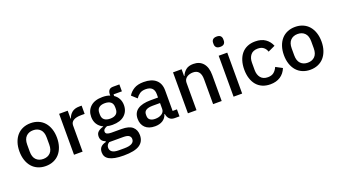

<svg xmlns="http://www.w3.org/2000/svg" viewBox="-71 -1412 4066 2292"><g transform="rotate(-20 1962.0 -266.0)"><path d="M282 12Q228 12 183.5 -7Q139 -26 108 -61.5Q77 -97 60 -147.5Q43 -198 43 -260Q43 -322 60 -372.5Q77 -423 108 -458.5Q139 -494 183.5 -513Q228 -532 282 -532Q336 -532 380.5 -513Q425 -494 456 -458.5Q487 -423 504 -372.5Q521 -322 521 -260Q521 -198 504 -147.5Q487 -97 456 -61.5Q425 -26 380.5 -7Q336 12 282 12ZM282 -78Q338 -78 372 -112.5Q406 -147 406 -216V-304Q406 -373 372 -407.5Q338 -442 282 -442Q226 -442 192 -407.5Q158 -373 158 -304V-216Q158 -147 192 -112.5Q226 -78 282 -78Z M642 0V-520H751V-420H756Q767 -460 802 -490Q837 -520 899 -520H928V-415H885Q820 -415 785.5 -394Q751 -373 751 -332V0Z M1462 49Q1462 130 1400 171Q1338 212 1198 212Q1134 212 1089.5 203.5Q1045 195 1016.5 179Q988 163 975 140Q962 117 962 87Q962 44 985.5 20Q1009 -4 1051 -13V-24Q992 -43 992 -104Q992 -144 1019 -165.5Q1046 -187 1084 -196V-200Q1038 -222 1013.5 -261.5Q989 -301 989 -354Q989 -434 1042.5 -483Q1096 -532 1196 -532Q1251 -532 1290 -516V-530Q1290 -565 1306.5 -584.5Q1323 -604 1358 -604H1438V-516H1332V-495Q1367 -472 1386 -435.5Q1405 -399 1405 -354Q1405 -275 1351 -226.5Q1297 -178 1197 -178Q1159 -178 1129 -186Q1109 -179 1094 -166.5Q1079 -154 1079 -134Q1079 -113 1098 -104Q1117 -95 1152 -95H1280Q1376 -95 1419 -56.5Q1462 -18 1462 49ZM1360 61Q1360 34 1339.5 18Q1319 2 1265 2H1089Q1053 23 1053 62Q1053 94 1078.5 113.5Q1104 133 1165 133H1233Q1360 133 1360 61ZM1197 -257Q1245 -257 1271.5 -278.5Q1298 -300 1298 -345V-365Q1298 -410 1271.5 -431.5Q1245 -453 1197 -453Q1149 -453 1122.5 -431.5Q1096 -410 1096 -365V-345Q1096 -300 1122.5 -278.5Q1149 -257 1197 -257Z M1921 0Q1878 0 1855 -24.5Q1832 -49 1827 -87H1822Q1807 -38 1767 -13Q1727 12 1670 12Q1589 12 1545.5 -30Q1502 -72 1502 -143Q1502 -221 1558.5 -260Q1615 -299 1724 -299H1818V-343Q1818 -391 1792 -417Q1766 -443 1711 -443Q1665 -443 1636 -423Q1607 -403 1587 -372L1522 -431Q1548 -475 1595 -503.5Q1642 -532 1718 -532Q1819 -532 1873 -485Q1927 -438 1927 -350V-89H1982V0ZM1701 -71Q1752 -71 1785 -93.5Q1818 -116 1818 -154V-229H1726Q1613 -229 1613 -159V-141Q1613 -106 1636.5 -88.5Q1660 -71 1701 -71Z M2089 0V-520H2198V-434H2203Q2220 -476 2254.5 -504Q2289 -532 2349 -532Q2429 -532 2473.5 -479.5Q2518 -427 2518 -330V0H2409V-316Q2409 -438 2311 -438Q2290 -438 2269.5 -432.5Q2249 -427 2233 -416Q2217 -405 2207.5 -388Q2198 -371 2198 -348V0Z M2724 -613Q2690 -613 2674.5 -629Q2659 -645 2659 -670V-687Q2659 -712 2674.5 -728Q2690 -744 2724 -744Q2758 -744 2773 -728Q2788 -712 2788 -687V-670Q2788 -645 2773 -629Q2758 -613 2724 -613ZM2669 -520H2778V0H2669Z M3135 12Q3079 12 3035 -7Q2991 -26 2961 -61.5Q2931 -97 2915 -147.5Q2899 -198 2899 -260Q2899 -322 2915 -372.5Q2931 -423 2961 -458.5Q2991 -494 3035 -513Q3079 -532 3135 -532Q3213 -532 3263 -497Q3313 -462 3336 -404L3246 -362Q3235 -398 3207.5 -419.5Q3180 -441 3135 -441Q3075 -441 3044.5 -403.5Q3014 -366 3014 -306V-213Q3014 -153 3044.5 -115.5Q3075 -78 3135 -78Q3183 -78 3211.5 -101.5Q3240 -125 3257 -164L3340 -120Q3314 -56 3262 -22Q3210 12 3135 12Z M3642 12Q3588 12 3543.5 -7Q3499 -26 3468 -61.5Q3437 -97 3420 -147.5Q3403 -198 3403 -260Q3403 -322 3420 -372.5Q3437 -423 3468 -458.5Q3499 -494 3543.5 -513Q3588 -532 3642 -532Q3696 -532 3740.5 -513Q3785 -494 3816 -458.5Q3847 -423 3864 -372.5Q3881 -322 3881 -260Q3881 -198 3864 -147.5Q3847 -97 3816 -61.5Q3785 -26 3740.5 -7Q3696 12 3642 12ZM3642 -78Q3698 -78 3732 -112.5Q3766 -147 3766 -216V-304Q3766 -373 3732 -407.5Q3698 -442 3642 -442Q3586 -442 3552 -407.5Q3518 -373 3518 -304V-216Q3518 -147 3552 -112.5Q3586 -78 3642 -78Z"/></g></svg>

Font: IBMPlexSans-Medium
Style: Regular
Weight: 500
Designer: Mike Abbink, Paul van der Laan, Pieter van Rosmalen
Foundry: Bold Monday
Version: Version 3.1